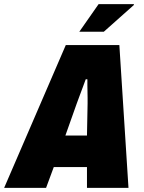

<svg xmlns="http://www.w3.org/2000/svg" viewBox="-59 -905 694 925"><path d="M-39 0 258 -688H516L560 0H360V-100H200L163 0ZM256 -252H360L363 -406Q363 -419 363 -434Q363 -449 362.5 -464.5Q362 -480 362 -495Q362 -510 362 -523H354Q348 -506 340 -485Q332 -464 324.5 -443.5Q317 -423 311 -407ZM323 -752 416 -885H586V-881L441 -752Z"/></svg>

Font: Archivo Condensed Black
Style: Italic
Weight: 900
Width: 3
Italic angle: -10°
Designer: Hector Gatti
Foundry: Omnibus-Type
Version: Version 2.001